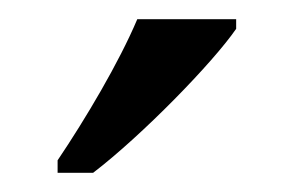

<svg xmlns="http://www.w3.org/2000/svg" viewBox="-20 -786 306 200"><path d="M40 -619V-606H77C128 -645 202 -721 226 -756V-766H123C104 -721 69 -662 40 -619Z"/></svg>

Font: Noto Serif Devanagari SemiCondensed
Style: Regular
Weight: 400
Width: 4
Designer: Universal Thirst, Indian Type Foundry and the Monotype Design Team
Foundry: Monotype Imaging Inc.
Version: Version 2.004